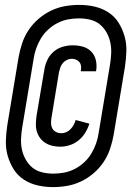

<svg xmlns="http://www.w3.org/2000/svg" viewBox="-20 -732 540 784"><path d="M196 32Q164 32 133.5 25Q103 18 77.5 1.5Q52 -15 36 -40.5Q20 -66 11.5 -95.5Q3 -125 4 -157.5Q5 -190 10 -222L56 -499Q61 -527 70.5 -555.5Q80 -584 97 -609.5Q114 -635 138 -655.5Q162 -676 189.5 -689Q217 -702 246 -707Q275 -712 304 -712Q336 -712 366.5 -705Q397 -698 422.5 -681.5Q448 -665 464 -639.5Q480 -614 488.5 -584.5Q497 -555 496 -522.5Q495 -490 490 -458L444 -181Q439 -153 429.5 -124.5Q420 -96 403 -70.5Q386 -45 362 -24.5Q338 -4 310.5 9Q283 22 254 27Q225 32 196 32ZM197 -23Q219 -23 241 -27Q263 -31 284 -41.5Q305 -52 323 -68.5Q341 -85 353 -105Q365 -125 372.5 -146.5Q380 -168 383 -190L429 -467Q433 -490 434 -513.5Q435 -537 430.5 -558.5Q426 -580 415 -599.5Q404 -619 387.5 -632.5Q371 -646 348.5 -651.5Q326 -657 303 -657Q281 -657 259 -653Q237 -649 216 -638.5Q195 -628 177 -611.5Q159 -595 147 -575Q135 -555 127.5 -533.5Q120 -512 117 -490L71 -213Q67 -190 66 -166.5Q65 -143 69.5 -121.5Q74 -100 85 -80.5Q96 -61 112.5 -47.5Q129 -34 151.5 -28.5Q174 -23 197 -23ZM226 -133Q210 -133 194.5 -136.5Q179 -140 166 -148Q153 -156 144 -168Q135 -180 130.5 -195Q126 -210 126.5 -226Q127 -242 129 -258L161 -447Q164 -467 173 -486.5Q182 -506 198.5 -520.5Q215 -535 236 -541Q257 -547 277 -547Q298 -547 318 -541.5Q338 -536 352 -522Q366 -508 371 -488Q376 -468 373 -446L372 -441H310V-444Q312 -453 311 -462Q310 -471 304.5 -478Q299 -485 290.5 -488.5Q282 -492 273 -492Q263 -492 253.5 -487.5Q244 -483 237 -475Q230 -467 226.5 -457Q223 -447 221 -438L190 -250Q188 -238 188.5 -227Q189 -216 194 -207Q199 -198 209 -193Q219 -188 231 -188Q241 -188 251 -192.5Q261 -197 268.5 -205Q276 -213 281 -222.5Q286 -232 289 -242L345 -227Q339 -208 328 -190Q317 -172 301 -159Q285 -146 265.5 -139.5Q246 -133 226 -133Z"/></svg>

Font: Iosevka Medium
Style: Italic
Weight: 500
Italic angle: -9°
Monospace: yes
Designer: Belleve Invis
Foundry: Belleve Invis
Version: Version 32.5.0; ttfautohint (v1.8.4)